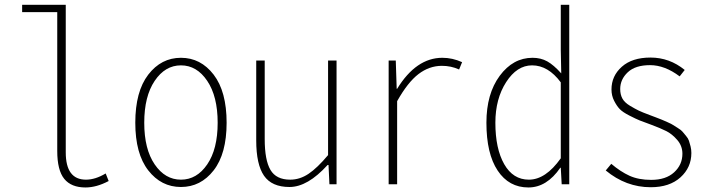

<svg xmlns="http://www.w3.org/2000/svg" viewBox="-20 -784 3030 817"><path d="M343.8 13.7Q283.2 13.7 253.4 -22.9Q223.6 -59.6 223.6 -141.6V-732.4H74.2V-763.7H259.8V-135.7Q259.8 -19.5 345.7 -19.5Q385.7 -19.5 429.7 -45.9L442.4 -13.7Q390.6 13.7 343.8 13.7Z M555.7 -261.7Q555.7 -394.5 610.8 -466.3Q666 -538.1 750 -538.1Q834 -538.1 889.2 -466.3Q944.3 -394.5 944.3 -261.7Q944.3 -129.9 889.2 -59.1Q834 11.7 750 11.7Q666 11.7 610.8 -59.1Q555.7 -129.9 555.7 -261.7ZM638.2 -84.5Q682.6 -19.5 750 -19.5Q817.4 -19.5 861.8 -84.5Q906.2 -149.4 906.2 -261.7Q906.2 -374 861.8 -439.9Q817.4 -505.9 750 -505.9Q682.6 -505.9 638.2 -439.9Q593.8 -374 593.8 -261.7Q593.8 -149.4 638.2 -84.5Z M1211.9 11.7Q1136.7 11.7 1103.5 -36.1Q1070.3 -84 1070.3 -186.5V-526.4H1106.4V-192.4Q1106.4 -102.5 1130.9 -61Q1155.3 -19.5 1214.8 -19.5Q1255.9 -19.5 1293 -44.4Q1330.1 -69.3 1376 -124V-526.4H1412.1V0H1381.8L1377.9 -82H1374Q1289.1 11.7 1211.9 11.7Z M1633.8 0V-526.4H1664.1L1668 -406.2H1669.9Q1751 -538.1 1862.3 -538.1Q1905.3 -538.1 1946.3 -519.5L1933.6 -488.3Q1899.4 -503.9 1860.4 -503.9Q1806.6 -503.9 1760.7 -468.8Q1714.8 -433.6 1669.9 -353.5V0Z M2228.5 13.7Q2145.5 13.7 2097.7 -58.1Q2049.8 -129.9 2049.8 -261.7Q2049.8 -384.8 2106.4 -461.4Q2163.1 -538.1 2246.1 -538.1Q2281.2 -538.1 2308.6 -522.9Q2335.9 -507.8 2368.2 -471.7L2366.2 -572.3V-763.7H2402.3V0H2370.1L2366.2 -70.3H2364.3Q2306.6 13.7 2228.5 13.7ZM2230.5 -19.5Q2301.8 -19.5 2366.2 -110.4V-433.6Q2312.5 -505.9 2244.1 -505.9Q2179.7 -505.9 2133.8 -434.6Q2087.9 -363.3 2087.9 -261.7Q2087.9 -151.4 2125.5 -85.4Q2163.1 -19.5 2230.5 -19.5Z M2749 12.7Q2643.6 12.7 2557.6 -58.6L2581.1 -86.9Q2620.1 -53.7 2658.7 -36.1Q2697.3 -18.6 2751 -18.6Q2813.5 -18.6 2848.6 -50.8Q2883.8 -83 2883.8 -129.9Q2883.8 -163.1 2861.8 -188.5Q2839.8 -213.9 2815.4 -226.1Q2791 -238.3 2752 -252.9Q2716.8 -265.6 2702.1 -271.5Q2687.5 -277.3 2658.7 -292Q2629.9 -306.6 2617.2 -319.8Q2604.5 -333 2593.3 -355Q2582 -377 2582 -403.3Q2582 -460.9 2626 -500Q2669.9 -539.1 2748 -539.1Q2829.1 -539.1 2893.6 -486.3L2872.1 -459Q2808.6 -506.8 2746.1 -506.8Q2683.6 -506.8 2651.4 -476.6Q2619.1 -446.3 2619.1 -405.3Q2619.1 -381.8 2628.4 -364.7Q2637.7 -347.7 2660.6 -334Q2683.6 -320.3 2697.8 -313.5Q2711.9 -306.6 2746.1 -293.9Q2749 -293 2770.5 -284.7Q2792 -276.4 2796.9 -274.4Q2801.8 -272.5 2820.3 -264.2Q2838.9 -255.9 2844.2 -252Q2849.6 -248 2864.3 -239.3Q2878.9 -230.5 2884.3 -223.6Q2889.6 -216.8 2898.9 -206.1Q2908.2 -195.3 2911.6 -185.1Q2915 -174.8 2918.5 -161.1Q2921.9 -147.5 2921.9 -132.8Q2921.9 -71.3 2875.5 -29.3Q2829.1 12.7 2749 12.7Z"/></svg>

Font: GenEi Gothic M ExtraLight
Style: Regular
Weight: 200
Designer: o_tamon (Modified); [Source Han Sans]
Ryoko NISHIZUKA  (kana & ideographs); Paul D. Hunt (Latin, Greek & Cyrillic); Wenl
Version: Version 1.1a;Original Version 1.004